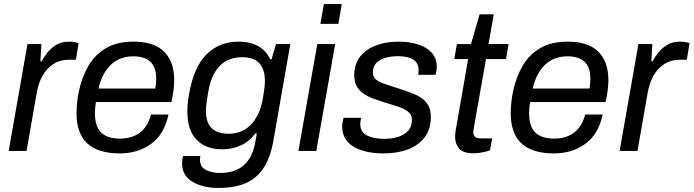

<svg xmlns="http://www.w3.org/2000/svg" viewBox="-20 -743 3414 945"><path d="M22.7 0 115.2 -526H183.8L178.8 -440.7H184.3Q196.5 -463.4 214.4 -485.6Q232.4 -507.8 258.2 -522.9Q284.1 -538 319.8 -538Q336 -538 348.6 -535.5Q361.2 -532.9 366.8 -530.4L353.4 -448.9H319Q275.6 -448.9 243.2 -428.3Q210.8 -407.7 190.1 -371.6Q169.4 -335.5 160.9 -287.3L110.7 0Z M569.8 12Q462.8 12 409.8 -37Q356.8 -86 356.8 -184.9Q356.8 -211.9 359.8 -239.3Q362.8 -266.6 367.8 -292.1Q382.8 -363.2 415 -418.6Q447.3 -474 501.6 -506Q555.9 -538 637.2 -538Q738.1 -538 787.7 -488.7Q837.4 -439.4 837.4 -348.3Q837.4 -325.3 833.9 -297.1Q830.4 -268.9 823.3 -240.8H452.1Q449.7 -225.6 448.4 -212.3Q447.2 -199.1 447.2 -186.8Q447.2 -120.5 477.8 -90.6Q508.4 -60.7 571.4 -60.7Q606.2 -60.7 636.5 -72.3Q666.9 -83.9 689.6 -110.3Q712.3 -136.7 723.3 -179.4H809.3Q788.7 -82.2 723.9 -35.1Q659 12 569.8 12ZM464.5 -307.1H744.5Q746.9 -320.7 747.9 -332.9Q748.8 -345.2 748.8 -355.8Q748.8 -411.6 720.5 -438.7Q692.2 -465.8 636 -465.8Q569.8 -465.8 526.3 -424.9Q482.8 -384.1 464.5 -307.1Z M1055.8 182Q978.5 182 927.4 151.7Q876.3 121.4 876.3 62Q876.3 55.5 877.1 46.3Q877.8 37.1 880.8 25H966.2Q964.2 34.2 964.2 42.4Q964.2 78.9 993.6 93.6Q1023.1 108.2 1063.5 108.2Q1137.2 108.2 1180.2 70.2Q1223.2 32.1 1237.1 -46.1Q1239.1 -57.4 1240.8 -67.7Q1242.5 -78 1243.9 -86.2H1237Q1205.2 -44.6 1162.9 -26.3Q1120.6 -8.1 1073.7 -8.1Q994.3 -8.1 948.2 -54.4Q902.1 -100.7 902.1 -195.9Q902.1 -214.3 904 -234.5Q906 -254.6 910 -277.6Q933.9 -414.6 997.3 -476.3Q1060.6 -538 1154.1 -538Q1210 -538 1249.6 -516.6Q1289.2 -495.2 1309.7 -451.4H1316.7L1338.2 -526H1408.9L1326.5 -55.4Q1311.9 29.5 1278.5 81.7Q1245.1 133.9 1190.4 158Q1135.6 182 1055.8 182ZM1106.9 -84.6Q1133.6 -84.6 1160.2 -93.9Q1186.8 -103.2 1209.6 -124.1Q1232.5 -145 1249.6 -179.7Q1266.7 -214.3 1275 -265Q1279.9 -294.5 1281.9 -312.4Q1283.8 -330.4 1283.8 -344.6Q1283.8 -401.8 1256.4 -431.7Q1229 -461.5 1170.8 -461.5Q1129.8 -461.5 1095.9 -444.3Q1061.9 -427.2 1038.1 -388.2Q1014.2 -349.2 1003.5 -283.5Q998.1 -249.6 995.9 -231.2Q993.6 -212.7 993.6 -197.8Q993.6 -139.9 1021.5 -112.3Q1049.4 -84.6 1106.9 -84.6Z M1556.9 -625.4 1574.2 -723H1662.2L1645.4 -625.4ZM1448.7 0 1541.7 -526H1629.7L1536.7 0Z M1868.4 12Q1819.4 12 1781.3 2.9Q1743.2 -6.2 1717 -23Q1690.8 -39.9 1677.5 -64.4Q1664.2 -89 1664.2 -119Q1664.2 -130.6 1666.2 -142.3Q1668.2 -153.9 1671.2 -163.2H1757.5Q1755.6 -155 1754.4 -147Q1753.2 -138.9 1753.2 -133.2Q1753.2 -92.7 1786.2 -76.2Q1819.3 -59.6 1873.1 -59.6Q1909.4 -59.6 1939.8 -69.3Q1970.2 -79 1988.8 -99.4Q2007.5 -119.9 2007.5 -152.1Q2007.5 -179.3 1986.9 -194.6Q1966.2 -209.9 1933.9 -220Q1901.6 -230.2 1866.3 -241Q1840.1 -249.5 1814.4 -259Q1788.7 -268.5 1768.3 -282.9Q1747.8 -297.2 1735.7 -318.8Q1723.6 -340.4 1723.6 -372.5Q1723.6 -428.6 1753 -465.1Q1782.4 -501.6 1831.7 -519.8Q1881 -538 1940.6 -538Q1981.2 -538 2015.8 -530.4Q2050.4 -522.8 2075.8 -507.3Q2101.2 -491.8 2115.5 -469Q2129.8 -446.3 2129.8 -416Q2129.8 -403.2 2127.5 -391.8Q2125.2 -380.4 2123.8 -374.8H2037.8Q2039.3 -381.6 2039.8 -387.4Q2040.3 -393.3 2040.3 -398.1Q2040.3 -423.4 2027.1 -438.4Q2013.9 -453.4 1991 -459.9Q1968.1 -466.4 1938.1 -466.4Q1903.1 -466.4 1875.3 -457.9Q1847.4 -449.4 1831.3 -432.1Q1815.2 -414.7 1815.2 -387.8Q1815.2 -363.5 1832.1 -350.4Q1849.1 -337.3 1876.1 -329.1Q1903.1 -320.9 1934.4 -309.9Q1963.8 -300 1992.9 -290.1Q2022 -280.1 2046.6 -265.6Q2071.2 -251 2085.9 -227.8Q2100.5 -204.5 2100.5 -168.6Q2100.5 -107.3 2070.4 -67.5Q2040.2 -27.7 1988.1 -7.8Q1936.1 12 1868.4 12Z M2311.5 11.5Q2258.9 11.5 2239.4 -12.1Q2219.8 -35.8 2219.8 -71.3Q2219.8 -78.4 2220.8 -85.9Q2221.8 -93.5 2222.8 -101L2284 -452.2H2216L2228.8 -526H2298.1L2340.5 -672.5H2410.4L2384.4 -526H2483.2L2470.4 -452.2H2372L2313.4 -121Q2312.4 -115.2 2310.9 -105.8Q2309.4 -96.4 2309.4 -92.6Q2309.4 -77.5 2318 -69.7Q2326.5 -61.8 2346 -61.8H2402.2L2391.8 -3.5Q2381.3 0.9 2367.3 4.2Q2353.2 7.5 2338.7 9.5Q2324.1 11.5 2311.5 11.5Z M2706.8 12Q2599.8 12 2546.8 -37Q2493.8 -86 2493.8 -184.9Q2493.8 -211.9 2496.8 -239.3Q2499.8 -266.6 2504.8 -292.1Q2519.8 -363.2 2552 -418.6Q2584.3 -474 2638.6 -506Q2692.9 -538 2774.2 -538Q2875.1 -538 2924.7 -488.7Q2974.4 -439.4 2974.4 -348.3Q2974.4 -325.3 2970.9 -297.1Q2967.4 -268.9 2960.3 -240.8H2589.1Q2586.7 -225.6 2585.4 -212.3Q2584.2 -199.1 2584.2 -186.8Q2584.2 -120.5 2614.8 -90.6Q2645.4 -60.7 2708.4 -60.7Q2743.2 -60.7 2773.5 -72.3Q2803.9 -83.9 2826.6 -110.3Q2849.3 -136.7 2860.3 -179.4H2946.3Q2925.7 -82.2 2860.9 -35.1Q2796 12 2706.8 12ZM2601.5 -307.1H2881.5Q2883.9 -320.7 2884.9 -332.9Q2885.8 -345.2 2885.8 -355.8Q2885.8 -411.6 2857.5 -438.7Q2829.2 -465.8 2773 -465.8Q2706.8 -465.8 2663.3 -424.9Q2619.8 -384.1 2601.5 -307.1Z M3029.7 0 3122.2 -526H3190.8L3185.8 -440.7H3191.3Q3203.5 -463.4 3221.4 -485.6Q3239.4 -507.8 3265.2 -522.9Q3291.1 -538 3326.8 -538Q3343 -538 3355.6 -535.5Q3368.2 -532.9 3373.8 -530.4L3360.4 -448.9H3326Q3282.6 -448.9 3250.2 -428.3Q3217.8 -407.7 3197.1 -371.6Q3176.4 -335.5 3167.9 -287.3L3117.7 0Z"/></svg>

Font: Archivo Variable SemiBold
Style: Italic
Weight: 600
Italic angle: -10°
Designer: Hector Gatti
Foundry: Omnibus-Type
Version: Version 2.001